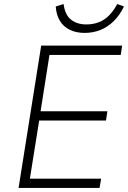

<svg xmlns="http://www.w3.org/2000/svg" viewBox="-20 -931 634 951"><path d="M72 0 184 -705H585L578 -659H225L181 -380H512L505 -334H174L128 -46H481L473 0ZM399 -768Q357 -768 325.5 -783.5Q294 -799 276.5 -828Q259 -857 256 -899L295 -911Q302 -857 332 -833.5Q362 -810 407 -810Q458 -810 495 -834Q532 -858 561 -911L594 -899Q573 -855 542.5 -825.5Q512 -796 476 -782Q440 -768 399 -768Z"/></svg>

Font: Nunito Sans 7pt SemiCondensed ExtraLight
Style: Italic
Weight: 250
Width: 4
Italic angle: -9°
Designer: Vernon Adams
Foundry: Vernon Adams
Version: Version 3.101;gftools[0.9.27]